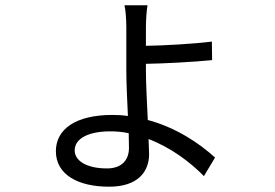

<svg xmlns="http://www.w3.org/2000/svg" viewBox="-20 -641 1040 725"><path d="M466 -138 467 -83C467 -35 438 -5 384 -5C307 -5 262 -34 262 -73C262 -119 316 -145 396 -145C420 -145 443 -143 466 -138ZM537 -621H450C454 -607 457 -568 457 -538C457 -504 457 -420 457 -379C457 -330 460 -264 463 -203C444 -206 424 -207 404 -207C267 -207 191 -154 191 -70C191 18 274 64 392 64C502 64 543 6 543 -59L541 -116C625 -84 698 -29 750 24L792 -46C734 -99 646 -159 538 -188C535 -254 531 -326 531 -374V-400C599 -401 711 -407 781 -414L780 -484C708 -475 598 -469 531 -468V-539C531 -566 534 -606 537 -621Z"/></svg>

Font: Noto Sans CJK SC
Style: Regular
Weight: 400
Designer: Ryoko NISHIZUKA 西塚涼子 (kana, bopomofo & ideographs); Paul D. Hunt (Latin, Greek & Cyrillic); Sandoll Communications 산돌커뮤니
Foundry: Adobe
Version: Version 2.004;hotconv 1.0.118;makeotfexe 2.5.65603